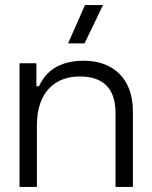

<svg xmlns="http://www.w3.org/2000/svg" viewBox="-20 -737 600 757"><path d="M57 0H125.5V-243.5C125.5 -373 196.5 -435.5 294 -435.5C381 -435.5 435.5 -394.5 435.5 -291.5V0H504V-298C504 -431 422 -497.5 311 -497.5C207.5 -497.5 158.5 -451 134 -397H123.5V-487.5H57ZM315 -717 248.5 -566H313.5L386 -717Z"/></svg>

Font: MCL Standard Light
Style: Regular
Weight: 300
Designer: Květoslav Bartoš
Foundry: Florian Karsten
Version: Version 1.001;Glyphs 3.2.3 (3260)